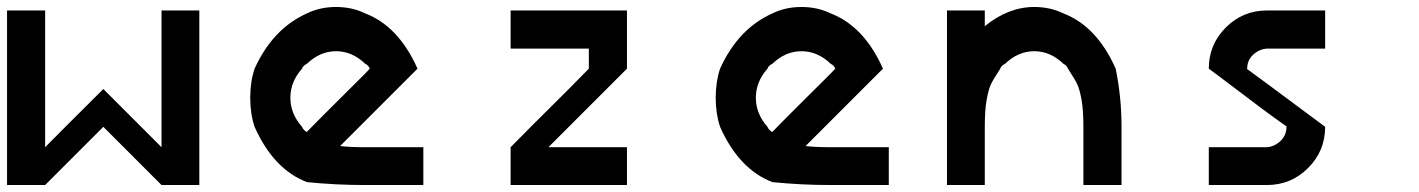

<svg xmlns="http://www.w3.org/2000/svg" viewBox="-46 -530 4066 550"><path d="M416.7 -108.3V-500H525V0H416.7L250 -166.7L83.3 0H-25.8V-500H83.3V-108.3Q117.5 -143.3 250 -275Z M1000 0Q915 0 833.3 -8.3Q737.5 -45 683.3 -166.7Q670.8 -204.2 670.8 -250Q670.8 -295.8 683.3 -333.3Q735 -447.5 833.3 -491.7Q870.8 -510 916.7 -510Q962.5 -510 1000 -491.7Q1095.8 -455 1150 -333.3L928.3 -111.7Q955 -108.3 1000 -108.3H1166.7V0ZM833.3 -152.5Q865 -185 925 -244.6Q985 -304.2 1000 -319.2L1013.3 -333.3Q1010 -342.5 1000 -347.5Q962.5 -383.3 916.7 -383.3Q870.8 -383.3 833.3 -347.5Q821.7 -341.7 819.2 -333.3Q785.8 -295.8 785.8 -250Q785.8 -204.2 819.2 -166.7Q822.5 -157.5 833.3 -151.7Z M1750 0H1416.7V-108.3Q1450.8 -143.3 1583.3 -275L1640.8 -333.3V-390.8H1416.7V-500H1750V-333.3L1525 -108.3H1750Z M2333.3 0Q2248.3 0 2166.7 -8.3Q2070.8 -45 2016.7 -166.7Q2004.2 -204.2 2004.2 -250Q2004.2 -295.8 2016.7 -333.3Q2068.3 -447.5 2166.7 -491.7Q2204.2 -510 2250 -510Q2295.8 -510 2333.3 -491.7Q2429.2 -455 2483.3 -333.3L2261.7 -111.7Q2288.3 -108.3 2333.3 -108.3H2500V0ZM2166.7 -152.5Q2198.3 -185 2258.3 -244.6Q2318.3 -304.2 2333.3 -319.2L2346.7 -333.3Q2343.3 -342.5 2333.3 -347.5Q2295.8 -383.3 2250 -383.3Q2204.2 -383.3 2166.7 -347.5Q2155 -341.7 2152.5 -333.3Q2119.2 -295.8 2119.2 -250Q2119.2 -204.2 2152.5 -166.7Q2155.8 -157.5 2166.7 -151.7Z M2775 -455Q2842.5 -510 2916.7 -510Q2962.5 -510 3000 -491.7Q3095.8 -455 3150 -333.3Q3166.7 -251.7 3166.7 -166.7V0H3057.5V-166.7Q3057.5 -215 3052.1 -244.6Q3046.7 -274.2 3040 -288.3Q3033.3 -302.5 3013.3 -333.3Q3010 -342.5 3000 -347.5Q2962.5 -383.3 2916.7 -383.3Q2870.8 -383.3 2833.3 -347.5Q2821.7 -341.7 2819.2 -333.3Q2799.2 -302.5 2792.5 -288.3Q2785.8 -274.2 2780.4 -244.6Q2775 -215 2775 -166.7V0H2666.7V-500H2775Z M3583.3 -108.3Q3605 -110 3622.1 -126.2Q3639.2 -142.5 3639.2 -166.7H3640.8Q3606.7 -190.8 3569.6 -218.3Q3532.5 -245.8 3486.7 -280.8Q3440.8 -315.8 3416.7 -333.3Q3416.7 -402.5 3465.4 -451.2Q3514.2 -500 3583.3 -500H3750V-390.8H3583.3Q3560.8 -389.2 3543.8 -373.3Q3526.7 -357.5 3526.7 -333.3H3525Q3535 -326.7 3750 -166.7Q3750 -97.5 3701.2 -48.8Q3652.5 0 3583.3 0H3416.7V-108.3Z"/></svg>

Font: 0xA000-Mono
Style: Mono-Bold
Weight: 700
Version: Version 0.1